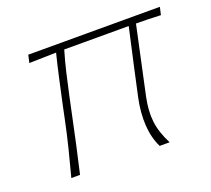

<svg xmlns="http://www.w3.org/2000/svg" viewBox="-92 -610 799 726"><g transform="rotate(-20 308.0 -247.0)"><path d="M79.5 0Q94.5 -56.5 107.8 -109.5Q121 -162.5 133.5 -223L143.5 -271Q155 -324 165.5 -371.8Q176 -419.5 187.5 -465.5L79 -463L86 -494H615.5L608.5 -463Q584 -464 559 -464.8Q534 -465.5 509 -465.5L450 -191Q439 -138.5 444 -94.5Q449 -50.5 475 0H435Q415 -40.5 412 -91.2Q409 -142 421 -199Q433 -256.5 447.2 -319Q461.5 -381.5 480 -466Q459.5 -466 439 -466Q418.5 -466 398.5 -466H220.5Q208 -423.5 198 -381Q188 -338.5 177.5 -289L163.5 -223Q151 -163 139.2 -109.2Q127.5 -55.5 114.5 0Z"/></g></svg>

Font: Commissioner Flair Thin
Style: Italic
Weight: 100
Italic angle: -12°
Designer: Kostas Bartsokas
Foundry: Kostas Bartsokas
Version: Version 1.000; ttfautohint (v1.8.3)